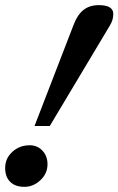

<svg xmlns="http://www.w3.org/2000/svg" viewBox="-21 -703 459 744"><path d="M112.8 -214.8 263.7 -605.5Q278.3 -645 302 -664.1Q325.7 -683.1 361.8 -683.1Q418 -683.1 418 -648.9Q418 -626 405.3 -605L171.9 -214.8ZM-1 -52.2Q-1 -89.4 26.9 -114.7Q54.7 -140.1 94.2 -140.1Q124 -140.1 143.6 -119.1Q163.1 -98.1 163.1 -66.4Q163.1 -30.8 135.7 -4.9Q108.4 21 73.2 21Q38.1 21 18.6 1.7Q-1 -17.6 -1 -52.2Z"/></svg>

Font: Elstob 18pt
Style: Bold Italic
Weight: 700
Italic angle: -20°
Designer: Peter S. Baker
Version: Version 1.015